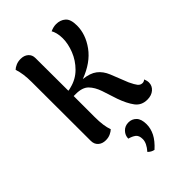

<svg xmlns="http://www.w3.org/2000/svg" viewBox="-283 -809 1176 1176"><g transform="rotate(-45 304.5 -221.0)"><path d="M593 -50Q593 -21 570.5 -1.5Q548 18 512 18Q462 18 434.5 -18.5Q407 -55 385 -117L353 -215Q337 -262 310 -289.5Q283 -317 226 -317H208V-136Q208 -57 225 -13Q215 -3 197 5.5Q179 14 156 14Q126 14 107 -3Q88 -20 88 -49L87 -560Q87 -633 70 -682Q80 -692 98 -700Q116 -708 139 -708Q169 -708 188 -691.5Q207 -675 207 -647L208 -363Q220 -364 232 -368Q289 -382 329.5 -422.5Q370 -463 390.5 -515Q411 -567 411 -614Q411 -641 405.5 -661.5Q400 -682 393 -693Q419 -705 443 -705Q479 -705 503.5 -684Q528 -663 528 -608Q528 -532 476.5 -461Q425 -390 321 -351Q378 -345 410 -320.5Q442 -296 460 -252L505 -139Q522 -103 533 -89.5Q544 -76 560 -75H564Q575 -75 585 -84Q593 -65 593 -50ZM285 244Q321 203 321 169Q321 137 304 124Q287 111 260 104Q260 76 280 55Q300 34 331 34Q361 34 381.5 55Q402 76 402 121Q402 158 384 193.5Q366 229 325 266Q303 262 285 244Z"/></g></svg>

Font: Arima Madurai ExtraBold
Style: Regular
Weight: 800
Designer: Joana Correia and Natanael Gama
Foundry: NDISCOVER
Version: Version 1.020